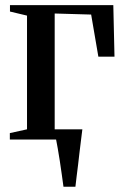

<svg xmlns="http://www.w3.org/2000/svg" viewBox="-20 -532 477 732"><path d="M222 180Q219 158.5 215.5 132.8Q212 107 208 81.5Q204 56 200.2 34Q196.5 12 193.5 -2L165 -39H294Q291.5 -19.5 288.8 2.8Q286 25 283.2 48.5Q280.5 72 277.8 95.2Q275 118.5 272.2 140Q269.5 161.5 267.5 180ZM17.5 0V-24.5L83 -39V-472.5L18 -488V-512.5H412L416.5 -316H355L327.5 -476.5L188.5 -480.5V-39L285 -24.5V0Z"/></svg>

Font: Merriweather 120pt Medium
Style: Regular
Weight: 500
Version: Version 2.100